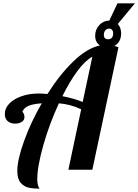

<svg xmlns="http://www.w3.org/2000/svg" viewBox="-20 -1020 831 1154"><path d="M697.5 -773.5C704.5 -786.5 708 -801.7 708 -819C708 -842.3 701.3 -861.3 688 -876L791 -1000H686L637 -896C613.7 -896 593.7 -887.2 577 -869.5C560.3 -851.8 552 -830.3 552 -805C552 -779 561.7 -759.7 581 -747C529.7 -736.3 476.5 -704.5 421.5 -651.5C366.5 -598.5 314.3 -533 265 -455C244.3 -457 227 -458 213 -458C175 -458 140.3 -452.5 109 -441.5C77.7 -430.5 53.2 -415.7 35.5 -397C17.8 -378.3 9 -357.7 9 -335C9 -316.3 14.7 -302 26 -292C37.3 -282 52.3 -277 71 -277C87 -277 100.3 -280.5 111 -287.5C121.7 -294.5 127 -304 127 -316C127 -323.3 125.5 -330.3 122.5 -337C119.5 -343.7 116.7 -347 114 -347C120 -363.7 132.7 -376 152 -384C171.3 -392 197.7 -397 231 -399C187 -323 151.5 -247.3 124.5 -172C97.5 -96.7 84 -36.7 84 8C84 40 90.8 63.7 104.5 79C118.2 94.3 134.3 104 153 108C171.7 112 193.3 114 218 114C208.7 102 204 83.3 204 58C204 6.7 216.2 -61.8 240.5 -147.5C264.8 -233.2 296 -317 334 -399C357.3 -397 379.3 -393.3 400 -388C420.7 -382.7 443.3 -374.3 468 -363L391 0H535L692 -736C686 -738.7 677.7 -741.3 667 -744C680.3 -750.7 690.5 -760.5 697.5 -773.5ZM613 -837.5C619 -844.5 626.7 -848 636 -848C643.3 -848 649.2 -845.5 653.5 -840.5C657.8 -835.5 660 -828.7 660 -820C660 -796 649.7 -784 629 -784C621 -784 614.8 -786.3 610.5 -791C606.2 -795.7 604 -801.7 604 -809C604 -821 607 -830.5 613 -837.5ZM535 -679 477 -407C443.7 -421 403 -432.7 355 -442C384.3 -501.3 414.5 -551.8 445.5 -593.5C476.5 -635.2 506.3 -663.7 535 -679Z"/></svg>

Font: DonutKreme
Style: Regular
Weight: 400
Designer: Impallari Type
Foundry: Impallari Type
Version: Version 2.100